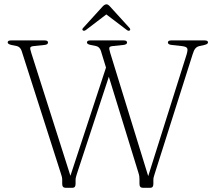

<svg xmlns="http://www.w3.org/2000/svg" viewBox="-20 -892 1021 912"><path d="M777.5 -690Q777.5 -700 793 -700H952.5Q968 -700 968 -690.5Q968 -682.5 951 -678.5L926.5 -673Q915.5 -670.5 908 -661.8Q900.5 -653 894.5 -632.5L715 -67Q712 -58 710.2 -51Q708.5 -44 708.5 -37V-18.5Q708.5 0 694.5 0H658.5Q642.5 0 642.5 -18.5V-37Q642.5 -45.5 641.8 -53.2Q641 -61 637 -73L497 -527.5L345.5 -67Q342.5 -58 340.8 -51Q339 -44 339 -37V-18.5Q339 0 324.5 0H291.5Q275.5 0 275.5 -18.5V-37Q275.5 -45.5 273.8 -52.5Q272 -59.5 268 -71.5L82.5 -651Q76 -669.5 59 -673.5L34 -678.5Q16.5 -682.5 16.5 -690.5Q16.5 -700 32 -700H192.5Q208 -700 208 -690Q208 -680 191 -678.5L139 -673Q126 -671.5 124 -666Q122 -660.5 128.5 -641L314.5 -57L483.5 -571L459 -651Q452.5 -670 435.5 -673.5L410.5 -678.5Q393 -682 393 -690Q393 -700 408.5 -700H568Q583.5 -700 583.5 -690Q583.5 -680.5 566 -678.5L514 -673Q501.5 -671.5 499.5 -666Q497.5 -660.5 503.5 -641L684 -55.5L866 -632Q873 -654.5 869.2 -662.5Q865.5 -670.5 844.5 -673L795.5 -678.5Q777.5 -680.5 777.5 -690ZM595.5 -747Q590.5 -743.5 582.5 -749.5L485 -823.5L388 -749.5Q379.5 -743.5 374.5 -747Q367.5 -751.5 375 -759.5L466 -859.5Q476.5 -871.5 486 -871.5Q494 -871.5 504 -859.5L595 -759.5Q602 -751.5 595.5 -747Z"/></svg>

Font: Fraunces 9pt Soft Thin
Style: Regular
Weight: 100
Version: Version 1.000;[b76b70a41]